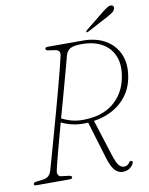

<svg xmlns="http://www.w3.org/2000/svg" viewBox="-94 -923 778 1000"><g transform="rotate(-10 295.5 -423.0)"><path d="M530.5 -24Q524.5 -10.5 509.5 -0.5Q494.5 9.5 473 9.5Q450 9.5 431.5 -10.5Q413 -30.5 396.5 -87.5L340 -274.5Q329.5 -274 319 -273.5Q284.5 -273 254 -280.5Q223.5 -288 199.5 -300.5Q178.5 -223.5 160.8 -157.5Q143 -91.5 136 -59Q132.5 -43.5 137.2 -34.5Q142 -25.5 152 -24L193.5 -19Q208.5 -16.5 208.5 -9Q208.5 0 193.5 0H16Q5 0 5.5 -8Q5.5 -17.5 24 -19L56.5 -23Q90 -26.5 101 -59Q108.5 -84.5 121.2 -130Q134 -175.5 150 -232.8Q166 -290 182.8 -351Q199.5 -412 215 -469.2Q230.5 -526.5 242.2 -572.2Q254 -618 259.5 -644Q264.5 -671 239 -675.5L201.5 -681Q192.5 -682.5 190 -685.2Q187.5 -688 187.5 -691.5Q187.5 -700 201.5 -700H388Q456 -700 505.8 -671.2Q555.5 -642.5 577.8 -589.2Q600 -536 585 -463Q570 -389.5 514 -340.2Q458 -291 371.5 -278L431.5 -89Q446 -43 458.2 -29.5Q470.5 -16 485 -16Q504 -16 514.5 -33Q520 -42 528 -38.5Q536.5 -34.5 530.5 -24ZM292 -638.5Q285 -611 271.2 -560.5Q257.5 -510 240.2 -447.2Q223 -384.5 205 -320.5Q224.5 -310 252.5 -301.5Q280.5 -293 314.5 -293Q414.5 -293 474.5 -340.2Q534.5 -387.5 552 -467Q567 -535.5 548.8 -583.8Q530.5 -632 486.2 -657.5Q442 -683 378.5 -683Q335 -683 317 -672.8Q299 -662.5 292 -638.5ZM515.5 -829Q533.5 -843 545.5 -850Q557.5 -857 567 -854Q574.5 -851.5 576.2 -844.2Q578 -837 573.5 -829.5Q568.5 -820.5 558.2 -814Q548 -807.5 534.5 -800L421.5 -740Q415 -736.5 413 -740.5Q410.5 -744.5 418.5 -750.5Z"/></g></svg>

Font: Fraunces 72pt S050 Thin
Style: Italic
Weight: 100
Italic angle: -16°
Version: Version 1.000; ttfautohint (v1.8.3)